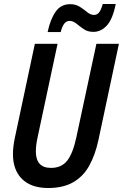

<svg xmlns="http://www.w3.org/2000/svg" viewBox="-20 -934 617 964"><path d="M222 10Q137 10 91 -35Q45 -80 45 -160Q45 -198 55 -244L155 -714H269L168 -241Q164 -223 162 -205.5Q160 -188 160 -174Q160 -91 236 -91Q289 -91 317.5 -127.5Q346 -164 363 -243L464 -714H577L474 -230Q458 -156 428 -102Q398 -48 347.5 -19Q297 10 222 10ZM219 -773Q233 -838 259.5 -875.5Q286 -913 332 -913Q361 -913 381.5 -899.5Q402 -886 418.5 -872.5Q435 -859 452 -859Q467 -859 477 -871Q487 -883 496 -914H561Q546 -838 516.5 -806Q487 -774 449 -774Q420 -774 400 -788Q380 -802 363.5 -815.5Q347 -829 329 -829Q298 -829 285 -773Z"/></svg>

Font: Noto Sans Condensed SemiBold
Style: Italic
Weight: 600
Width: 3
Italic angle: -12°
Designer: Monotype Design Team
Foundry: Monotype Imaging Inc.
Version: Version 2.013; ttfautohint (v1.8.4.7-5d5b)